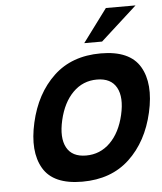

<svg xmlns="http://www.w3.org/2000/svg" viewBox="-54 -787 723 858"><g transform="rotate(-5 307.5 -358.0)"><path d="M277.5 -380.5Q233 -336 215 -258Q197 -180 221 -135.5Q245 -91 308 -91Q371 -91 416 -135.5Q461 -180 479 -258Q497 -336 472.5 -380.5Q448 -425 385 -425Q322 -425 277.5 -380.5ZM106 -53Q61 -130 90 -258Q119 -386 200.5 -463Q282 -540 412 -540Q542 -540 587.5 -463Q633 -386 604 -258Q575 -130 493 -53Q411 24 281 24Q151 24 106 -53ZM453 -740H586L423 -592H343Z"/></g></svg>

Font: Miedinger
Style: Bold-Italic
Weight: 700
Italic angle: -13°
Version: Version 001.000